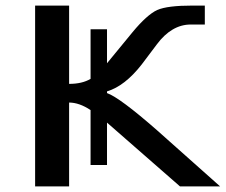

<svg xmlns="http://www.w3.org/2000/svg" viewBox="-20 -669 810 689"><path d="M305 -77H364V-229L626 0H770L543 -202C455 -279 395 -324 364 -335V-341C407 -354 448 -386 488 -437L543 -510C578 -557 619 -581 664 -581H715V-649H671C611 -649 569 -644 544 -633C520 -622 490 -595 456 -554L364 -442V-564H305V-386C285 -374 259 -368 228 -368V-649H106V0H228V-301C252 -301 278 -292 305 -274Z"/></svg>

Font: Gamestation Extended
Style: Regular
Weight: 400
Width: 7
Designer: Jonas Hecksher
Foundry: Jonas Hecksher, Playtypeª, e-types AS
Version: Version 1.003